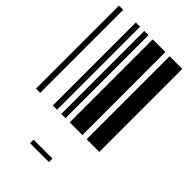

<svg xmlns="http://www.w3.org/2000/svg" viewBox="-243 -670 965 965"><g transform="rotate(45 240.0 -187.5)"><path d="M0 0V-590H30V0ZM120 0V-590H150V0ZM180 0V-590H210V0ZM240 0V-590H330V0ZM360 0V-590H450V0ZM173 190H307V215H173Z"/></g></svg>

Font: Libre Barcode 39 Extended Text
Style: Regular
Weight: 400
Version: Version 1.005; ttfautohint (v1.8.3)